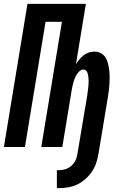

<svg xmlns="http://www.w3.org/2000/svg" viewBox="-22 -755 642 986"><path d="M270 211V119H281Q298 119 315 113.5Q332 108 345.5 95.5Q359 83 366.5 66.5Q374 50 376 33L426 -265Q427 -275 428.5 -284Q430 -293 431 -302.5Q432 -312 432.5 -321Q433 -330 433 -339.5Q433 -349 432 -358Q431 -367 429 -375.5Q427 -384 421.5 -391Q416 -398 406 -398Q396 -398 387 -390Q378 -382 372 -372.5Q366 -363 362 -353Q358 -343 355 -332.5Q352 -322 350 -312Q348 -302 346 -291L298 0H190L296 -643H212L106 0H-2L119 -735H419L368 -425Q376 -438 386 -450Q396 -462 408 -471.5Q420 -481 434.5 -485.5Q449 -490 463 -490Q482 -490 497 -481.5Q512 -473 520.5 -458.5Q529 -444 533 -427.5Q537 -411 539 -393.5Q541 -376 541 -358.5Q541 -341 540 -323Q539 -305 536.5 -286.5Q534 -268 531 -250L484 33Q480 57 472.5 80.5Q465 104 451 125Q437 146 417.5 163.5Q398 181 375.5 192Q353 203 328.5 207Q304 211 281 211Z"/></svg>

Font: Iosevka SS04 Semibold Extended
Style: Italic
Weight: 600
Width: 7
Italic angle: -9°
Monospace: yes
Designer: Belleve Invis
Foundry: Belleve Invis
Version: Version 19.0.0; ttfautohint (v1.8.4)